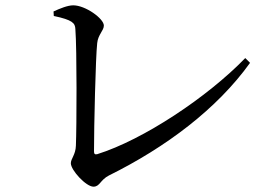

<svg xmlns="http://www.w3.org/2000/svg" viewBox="-20 -706 1040 721"><path d="M182 -646C253 -631 262 -619 263 -597C269 -522 268 -228 265 -159C264 -125 246 -110 246 -93C246 -67 303 -5 331 -5C355 -5 356 -30 389 -47C603 -153 795 -297 919 -470L901 -488C760 -342 518 -181 345 -127C336 -125 333 -128 333 -138C333 -231 339 -490 345 -544C348 -576 370 -591 370 -610C370 -636 301 -686 255 -686C234 -686 205 -674 181 -663Z"/></svg>

Font: Source Han Serif JP Medium
Style: Regular
Weight: 500
Designer: Ryoko NISHIZUKA 西塚涼子 (kana & ideographs); Frank Grießhammer (Latin, Greek & Cyrillic); Wenlong ZHANG 张文龙 (bopomofo); San
Foundry: Adobe Systems Incorporated
Version: Version 1.001;PS 1.001;hotconv 16.6.54;makeotf.lib2.5.65590